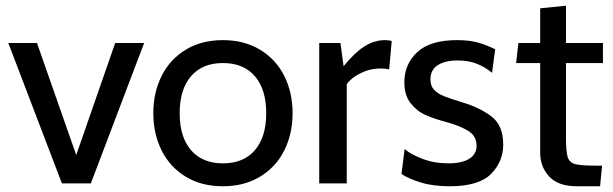

<svg xmlns="http://www.w3.org/2000/svg" viewBox="-20 -640 2140 670"><path d="M9 -490H109L246 -99L382 -490H483L297 0H196Z M515 -245Q515 -317 544 -375Q573 -433 628 -466.5Q683 -500 758 -500Q832 -500 887.5 -466.5Q943 -433 972 -375Q1001 -317 1001 -245Q1001 -173 972 -115Q943 -57 887.5 -23.5Q832 10 758 10Q683 10 628 -23.5Q573 -57 544 -115Q515 -173 515 -245ZM909 -245Q909 -328 869.5 -374Q830 -420 758 -420Q686 -420 646.5 -374Q607 -328 607 -245Q607 -162 646.5 -116Q686 -70 758 -70Q830 -70 869.5 -116Q909 -162 909 -245Z M1094 -490H1168L1179 -409Q1217 -456 1251.5 -478Q1286 -500 1324 -500Q1336 -500 1347 -497L1338 -398Q1325 -401 1308 -401Q1271 -401 1238 -384.5Q1205 -368 1190 -346V0H1094Z M1381 -33 1392 -120Q1412 -102 1453.5 -86Q1495 -70 1545 -70Q1592 -70 1617.5 -86Q1643 -102 1643 -131Q1643 -165 1615 -182.5Q1587 -200 1545 -212Q1499 -224 1467.5 -237.5Q1436 -251 1413.5 -279Q1391 -307 1391 -353Q1391 -416 1436 -458Q1481 -500 1575 -500Q1618 -500 1648 -491.5Q1678 -483 1708 -468L1697 -386Q1673 -406 1644 -417.5Q1615 -429 1577 -429Q1533 -429 1507.5 -412.5Q1482 -396 1482 -363Q1482 -341 1494 -327.5Q1506 -314 1528 -305Q1550 -296 1596 -282Q1653 -265 1694.5 -234Q1736 -203 1736 -136Q1736 -76 1693.5 -33Q1651 10 1549 10Q1491 10 1447.5 -3.5Q1404 -17 1381 -33Z M1865 -107V-420H1781L1789 -490H1865V-611L1955 -620V-490H2084V-420H1955V-162Q1955 -111 1961 -92Q1967 -73 1986.5 -67.5Q2006 -62 2058 -62H2081L2074 10H1993Q1928 10 1896.5 -24Q1865 -58 1865 -107Z"/></svg>

Font: Cabin
Style: Regular
Weight: 400
Designer: Pablo Impallari
Foundry: Pablo Impallari. http://www.impallari.com Igino Marini. http://www.ikern.com
Version: Version 2.001